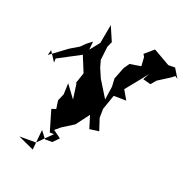

<svg xmlns="http://www.w3.org/2000/svg" viewBox="-151 -776 1178 1184"><g transform="rotate(20 438.5 -184.0)"><path d="M637 -513 641 -453 567 -441 542 -405 511 -325 514 -273 501 -184 432 -296 405 -359 391 -410 390 -385 403 -495 419 -530 377 -627 354 -502 304 -439 309 -494 274 -467 245 -438 186 -403 75 -321 84 -356 127 -290 128 -317 281 -398 278 -395 321 -290 296 -216 301 -218 315 -116 253 -200 250 -126 230 -80 238 -26 209 -16 250 124 278 125 191 211H82L187 259L200 126L237 174H285L321 137L270 100L306 70L381 23L446 -63L472 21L534 13L508 -66L509 -125L543 -223L626 -222L590 -284C627 -331 666 -376 702 -424L679 -382L731 -368L760 -402L839 -452L859 -468L877 -455L839 -517L795 -516L685 -579L627 -529Z"/></g></svg>

Font: Hussar Lance
Style: ExBdObl
Weight: 700
Foundry: Cannot Into Space Fonts, PlusOne Fonts
Version: Version 2.270